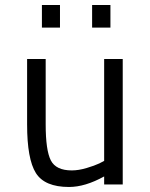

<svg xmlns="http://www.w3.org/2000/svg" viewBox="-20 -735 599 765"><path d="M395 -500H469V0H395V-32Q319 10 255 10Q158 10 123 -45.5Q88 -101 88 -239V-500H162V-240Q162 -136 182.5 -96Q203 -56 266 -56Q293 -56 325 -65.5Q357 -75 376 -84L395 -94ZM147 -625V-715H219V-625ZM347 -625V-715H420V-625Z"/></svg>

Font: TypoPRO Titillium Maps
Style: 400 wt
Weight: 400
Designer: Campivisivi
Foundry: Accademia di Belle Arti di Urbino and students of MA course of Visual design
Version: Version 001.001